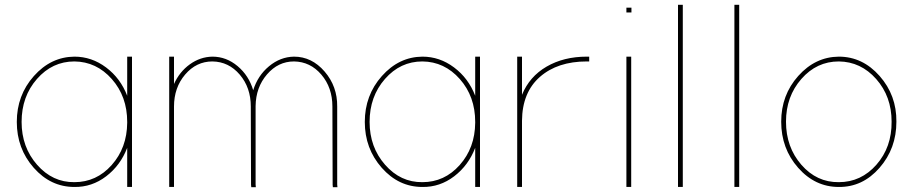

<svg xmlns="http://www.w3.org/2000/svg" viewBox="-20 -789 3820 800"><path d="M290 -10Q363 -9 422.5 -54.5Q482 -100 510 -173V-20V-10H530V-20V-281Q530 -281 530 -285V-543V-553H510V-543V-390Q482 -463 422 -508Q362 -553 290 -553Q192 -552 121 -472Q50 -392 50 -281Q50 -170 120.5 -90Q191 -10 290 -10ZM70 -281Q70 -387 134 -460Q198 -533 290 -533Q382 -532 446 -459.5Q510 -387 510 -281V-277Q509 -173 445.5 -101.5Q382 -30 290 -30Q199 -29 134.5 -102.5Q70 -176 70 -281Z M1035 -413Q1017 -474 970 -513.5Q923 -553 865 -553Q814 -552 771 -521Q728 -490 705 -439V-543V-553H685V-543V-345V-335V-20V-10H705V-20V-335V-345Q705 -424 751.5 -478.5Q798 -533 865 -533Q933 -532 979 -478Q1025 -424 1025 -345V-335L1026 -19L1027 -9H1046L1045 -20V-335V-345Q1045 -346 1045 -347Q1046 -425 1092.5 -479Q1139 -533 1205 -533Q1273 -532 1319 -478Q1365 -424 1365 -345L1366 -19L1367 -9H1386L1385 -20V-345Q1386 -429 1332.5 -491Q1279 -553 1205 -553Q1148 -552 1101 -513Q1054 -474 1035 -413Z M1740 -10Q1813 -9 1872.5 -54.5Q1932 -100 1960 -173V-20V-10H1980V-20V-281Q1980 -281 1980 -285V-543V-553H1960V-543V-390Q1932 -463 1872 -508Q1812 -553 1740 -553Q1642 -552 1571 -472Q1500 -392 1500 -281Q1500 -170 1570.5 -90Q1641 -10 1740 -10ZM1520 -281Q1520 -387 1584 -460Q1648 -533 1740 -533Q1832 -532 1896 -459.5Q1960 -387 1960 -281V-277Q1959 -173 1895.5 -101.5Q1832 -30 1740 -30Q1649 -29 1584.5 -102.5Q1520 -176 1520 -281Z M2155 -394V-543V-553H2135V-543V-286Q2135 -286 2135 -282V-272V-20V-10H2155V-20V-272V-282V-286Q2156 -404 2229.5 -468.5Q2303 -533 2425 -533H2435V-553H2425Q2329 -553 2257.5 -511.5Q2186 -470 2155 -394Z M2600 -737H2601H2611V-757H2601H2600H2590V-737ZM2590 -543V-20V-10H2610V-20V-543V-553H2590Z M2805 -759V-20V-10H2825V-20V-759V-769H2805Z M3040 -759V-20V-10H3060V-20V-759V-769H3040Z M3235 -282Q3235 -170 3305.5 -90Q3376 -10 3475 -10Q3574 -9 3644.5 -89.5Q3715 -170 3715 -282Q3716 -392 3645 -472.5Q3574 -553 3475 -553Q3377 -552 3306 -472.5Q3235 -393 3235 -282ZM3255 -282Q3255 -387 3319 -460Q3383 -533 3475 -533Q3567 -532 3631 -459.5Q3695 -387 3695 -282Q3696 -176 3632 -103Q3568 -30 3475 -30Q3383 -29 3319 -102.5Q3255 -176 3255 -282Z"/></svg>

Font: Nordica Plus
Style: NordicaClassicUltraLight
Weight: 300
Version: Version 1